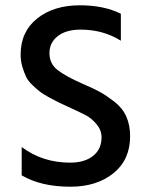

<svg xmlns="http://www.w3.org/2000/svg" viewBox="-20 -699 561 726"><path d="M472 -184Q472 -95 409 -44Q346 7 246 7Q135 7 62 -36V-143Q141 -84 245 -84Q300 -84 332 -109.5Q364 -135 364 -180Q364 -207 345 -229.5Q326 -252 304 -263.5Q282 -275 238 -295Q212 -307 201.5 -312Q191 -317 167 -330Q143 -343 131.5 -352Q120 -361 103 -377Q86 -393 78.5 -409Q71 -425 64.5 -446.5Q58 -468 58 -493Q58 -579 120.5 -629Q183 -679 282 -679Q373 -679 437 -647V-545Q370 -587 285 -587Q230 -587 198.5 -562.5Q167 -538 167 -498Q167 -458 198 -434Q229 -410 293 -382Q335 -364 358.5 -351Q382 -338 412.5 -314.5Q443 -291 457.5 -258.5Q472 -226 472 -184Z"/></svg>

Font: Hind Madurai Medium
Style: Regular
Weight: 500
Designer: Jyotish Sonowal
Foundry: Indian Type Foundry
Version: Version 1.001;PS 1.0;hotconv 1.0.86;makeotf.lib2.5.63406; tt